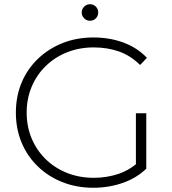

<svg xmlns="http://www.w3.org/2000/svg" viewBox="-20 -882 813 907"><path d="M421 5Q342 5 275 -21.5Q208 -48 158.5 -96Q109 -144 82 -208.5Q55 -273 55 -350Q55 -427 82 -491.5Q109 -556 159 -604Q209 -652 275.5 -678.5Q342 -705 422 -705Q498 -705 563 -681Q628 -657 674 -609L642 -575Q596 -620 541.5 -639Q487 -658 423 -658Q355 -658 297 -635Q239 -612 196 -570Q153 -528 129.5 -472Q106 -416 106 -350Q106 -284 129.5 -228Q153 -172 196 -130Q239 -88 297 -65Q355 -42 423 -42Q485 -42 541 -61Q585 -76 622 -106V-347H671V-85Q624 -40 558.5 -17.5Q493 5 421 5ZM405 -784Q389 -784 377.5 -795.5Q366 -807 366 -823Q366 -839 377.5 -850.5Q389 -862 405 -862Q422 -862 433 -850.5Q444 -839 444 -823Q444 -807 433 -795.5Q422 -784 405 -784Z"/></svg>

Font: Montserrat Z Light
Style: Regular
Weight: 300
Designer: Julieta Ulanovsky
Foundry: Julieta Ulanovsky
Version: Version 8.000